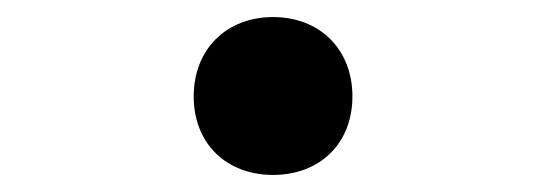

<svg xmlns="http://www.w3.org/2000/svg" viewBox="-20 -195 640 225"><path d="M300 10C355 10 393 -27 393 -82C393 -137 355 -175 300 -175C245 -175 207 -137 207 -82C207 -27 245 10 300 10Z"/></svg>

Font: JetBrains Mono
Style: Bold
Weight: 558
Monospace: yes
Designer: Philipp Nurullin, Konstantin Bulenkov
Foundry: JetBrains
Version: Version 2.305